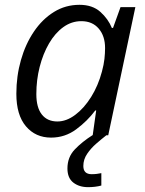

<svg xmlns="http://www.w3.org/2000/svg" viewBox="-20 -565 605 802"><path d="M193.4 9.8Q128.4 9.8 88.4 -37.4Q48.3 -84.5 48.3 -173.3Q48.3 -247.1 67.4 -314Q86.4 -380.9 121.6 -432.9Q156.7 -484.9 205.1 -514.9Q253.4 -544.9 312 -544.9Q366.2 -544.9 399.2 -515.4Q432.1 -485.8 447.3 -448.2H452.1L483.4 -535.2H545.4L432.1 0H367.2L381.8 -103.5H377.9Q344.7 -59.1 298.1 -24.7Q251.5 9.8 193.4 9.8ZM219.7 -57.6Q257.3 -57.6 294.2 -85.2Q331.1 -112.8 360.6 -159.9Q390.1 -207 405.8 -266.1Q413.6 -294.9 416.3 -319.1Q418.9 -343.3 418.9 -364.3Q418.9 -414.6 392.3 -445.6Q365.7 -476.6 319.8 -476.6Q278.8 -476.6 244.4 -451.7Q210 -426.8 184.8 -383.5Q159.7 -340.3 145.8 -285.9Q131.8 -231.4 131.8 -171.9Q131.8 -115.7 154.8 -86.7Q177.7 -57.6 219.7 -57.6ZM348.1 216.8Q311 216.8 286.4 197.8Q261.7 178.7 261.7 138.7Q261.7 91.3 292.5 59.1Q323.2 26.9 368.2 -1.5L424.3 0Q404.3 15.6 381.8 35.2Q359.4 54.7 343.8 77.9Q328.1 101.1 328.1 128.4Q328.1 162.6 362.8 162.6Q374 162.6 384 161.4Q394 160.2 403.3 158.2V210Q391.1 213.4 376.7 215.1Q362.3 216.8 348.1 216.8Z"/></svg>

Font: Open Sans
Style: Italic
Weight: 400
Italic angle: -12°
Designer: Monotype Design Team
Foundry: Monotype Imaging Inc.
Version: Version 3.000; ttfautohint (v1.8.4)